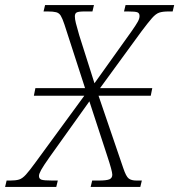

<svg xmlns="http://www.w3.org/2000/svg" viewBox="-70 -734 704 754"><path d="M-50 0 -44 -25H-29Q-8 -25 5 -29Q18 -33 32 -48.5Q46 -64 70 -97L261 -358H63L69 -388H264L183 -638Q175 -662 168.5 -672.5Q162 -683 150.5 -686Q139 -689 117 -689H101L107 -714H299L293 -689H263Q238 -689 231 -685Q224 -681 224 -670Q224 -659 228 -643Q232 -627 241 -596L301 -407L448 -613Q464 -636 471 -648.5Q478 -661 478 -671Q478 -682 470 -685.5Q462 -689 433 -689H417L423 -714H614L608 -689H592Q569 -689 555.5 -684.5Q542 -680 527 -663Q512 -646 485 -610L323 -388H528L522 -358H317L414 -74Q425 -41 435.5 -33Q446 -25 466 -25H487L481 0H286L292 -25H317Q349 -25 360 -30Q371 -35 371 -48Q371 -62 351 -122L281 -336L124 -116Q100 -82 91.5 -66.5Q83 -51 83 -43Q83 -32 92.5 -28.5Q102 -25 136 -25H157L151 0Z"/></svg>

Font: Noto Serif SemiCondensed ExtraLight
Style: Italic
Weight: 200
Width: 4
Italic angle: -12°
Designer: Monotype Design Team
Foundry: Monotype Imaging Inc.
Version: Version 2.013